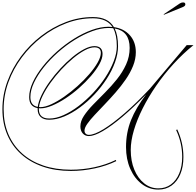

<svg xmlns="http://www.w3.org/2000/svg" viewBox="-104 -1034 1618 1586"><path d="M1401 262Q1401 147 1351 40L1360 35Q1411 144 1411 263Q1411 344 1385.5 404.5Q1360 465 1313.5 498.5Q1267 532 1204 532Q1128 532 1067.5 486Q1007 440 972 360.5Q937 281 937 181Q937 62 978 -41Q1019 -144 1104 -255Q1000 -148 908.5 -70.5Q817 7 745.5 48.5Q674 90 630 90Q599 90 579.5 68Q560 46 560 10Q560 -33 589.5 -77.5Q619 -122 665 -169.5Q711 -217 763.5 -269.5Q816 -322 862 -379.5Q908 -437 937.5 -501.5Q967 -566 967 -638Q967 -777 843 -799Q871 -743 871 -652Q871 -589 846 -519.5Q821 -450 777 -382Q733 -314 676 -253.5Q619 -193 555 -146Q491 -99 426.5 -72Q362 -45 302 -45Q256 -45 231.5 -68Q207 -91 207 -133Q207 -137 207 -141Q137 -153 137 -232Q137 -290 167 -354.5Q197 -419 249 -484.5Q301 -550 367.5 -609Q434 -668 507.5 -714Q581 -760 654.5 -786.5Q728 -813 793 -813Q809 -813 825 -811Q778 -883 664 -883Q551 -883 443.5 -842Q336 -801 242 -728.5Q148 -656 77 -561Q6 -466 -34 -356.5Q-74 -247 -74 -132Q-74 -18 -35 74Q4 166 77 232Q150 298 252.5 333Q355 368 482 368Q581 368 677.5 347Q774 326 853 287L856 297Q776 336 678 357Q580 378 482 378Q353 378 249 342Q145 306 70.5 239Q-4 172 -44 78Q-84 -16 -84 -132Q-84 -248 -43.5 -359.5Q-3 -471 69 -567.5Q141 -664 236 -737Q331 -810 440 -851.5Q549 -893 664 -893Q788 -893 837 -810Q920 -798 969 -742.5Q1018 -687 1018 -603Q1018 -546 995 -489Q972 -432 934 -377Q896 -322 851 -270.5Q806 -219 761 -172Q716 -125 678 -84.5Q640 -44 617 -11Q594 22 594 45Q594 61 604 70.5Q614 80 630 80Q675 80 751.5 33Q828 -14 926.5 -99.5Q1025 -185 1134 -301L1438 -661H1494Q1407 -591 1329 -505.5Q1251 -420 1186.5 -326.5Q1122 -233 1075 -139.5Q1028 -46 1002 42Q976 130 976 205Q976 296 1005.5 367.5Q1035 439 1087 480.5Q1139 522 1204 522Q1264 522 1308 489.5Q1352 457 1376.5 398.5Q1401 340 1401 262ZM217 -133Q217 -55 303 -55Q358 -55 420 -82.5Q482 -110 544.5 -157.5Q607 -205 664 -265.5Q721 -326 765 -393Q809 -460 835 -527Q861 -594 861 -652Q861 -746 831 -801Q813 -803 793 -803Q730 -803 658 -776.5Q586 -750 513.5 -705Q441 -660 375 -601.5Q309 -543 258 -479Q207 -415 177 -351.5Q147 -288 147 -232Q147 -162 208 -151Q213 -194 239 -248Q265 -302 305.5 -358.5Q346 -415 394.5 -467.5Q443 -520 494 -562Q545 -604 592 -628.5Q639 -653 676 -653Q743 -653 743 -588Q743 -551 717 -504Q691 -457 647.5 -406.5Q604 -356 550 -308Q496 -260 438 -222Q380 -184 326 -161.5Q272 -139 230 -139Q223 -139 217 -140Q217 -136 217 -133ZM676 -643Q641 -643 595.5 -618.5Q550 -594 500 -552.5Q450 -511 402 -459Q354 -407 314 -351.5Q274 -296 248.5 -243.5Q223 -191 218 -150Q224 -149 230 -149Q268 -149 319 -172.5Q370 -196 426 -235Q482 -274 536 -322.5Q590 -371 633.5 -421.5Q677 -472 703 -518Q729 -564 729 -597Q729 -643 676 -643ZM1250 -912 1248 -916 1382 -1006Q1395 -1014 1408 -1014Q1427 -1014 1427 -998Q1427 -985 1409 -977Z"/></svg>

Font: Ballet 16pt
Style: Regular
Weight: 400
Designer: Maximiliano R. Sproviero
Foundry: Omnibus-Type
Version: Version 1.100; ttfautohint (v1.8.3)